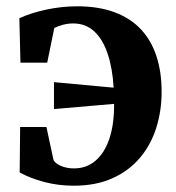

<svg xmlns="http://www.w3.org/2000/svg" viewBox="-20 -577 560 610"><path d="M214.5 13Q165 13 120.8 1.2Q76.5 -10.5 42.5 -29L44 -173.5H127.5L149.5 -71Q150.5 -65 159 -58.2Q167.5 -51.5 182 -46.8Q196.5 -42 215.5 -42Q254.5 -42 283.2 -66.2Q312 -90.5 327.5 -136.5Q343 -182.5 342.5 -247L151.5 -230.5V-316L341 -298.5Q337.5 -360 322.2 -405.8Q307 -451.5 279.8 -477Q252.5 -502.5 212.5 -502.5Q195 -502.5 179 -498Q163 -493.5 152.5 -488L130 -378H45L41.5 -519Q78 -536 127.2 -546.5Q176.5 -557 225 -557Q293.5 -557 344.2 -538Q395 -519 428 -483.5Q461 -448 477.2 -398Q493.5 -348 493.5 -285.5Q493.5 -225 476.5 -171Q459.5 -117 424.8 -75.8Q390 -34.5 337.5 -10.8Q285 13 214.5 13Z"/></svg>

Font: Merriweather 48pt
Style: Bold
Weight: 700
Version: Version 2.100